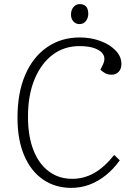

<svg xmlns="http://www.w3.org/2000/svg" viewBox="-20 -899 646 933"><path d="M481 -587Q493 -613 482.5 -632.5Q472 -652 442.5 -663.5Q413 -675 366 -675Q292 -675 236 -633Q180 -591 148 -514Q116 -437 116 -332Q116 -237 142.5 -169.5Q169 -102 217.5 -66Q266 -30 331 -30Q387 -30 436.5 -57.5Q486 -85 535 -146L562 -120Q533 -79 495.5 -48.5Q458 -18 415.5 -2Q373 14 326 14Q249 14 190 -26Q131 -66 98 -142.5Q65 -219 65 -327Q65 -448 102.5 -535Q140 -622 208.5 -669.5Q277 -717 368 -717Q420 -717 466 -700.5Q512 -684 541 -654.5Q570 -625 570 -588Q570 -564 556.5 -550Q543 -536 523 -536Q505 -536 492.5 -542.5Q480 -549 468 -560ZM325 -828Q325 -850 337 -864.5Q349 -879 367 -879Q381 -879 390.5 -873.5Q400 -868 404.5 -857.5Q409 -847 409 -832Q409 -813 398 -797.5Q387 -782 366 -782Q348 -782 336.5 -795Q325 -808 325 -828Z"/></svg>

Font: Literata 18pt ExtraLight
Style: Italic
Weight: 250
Italic angle: -2°
Designer: Latin by Veronika Burian and Jose Scaglione. Greek by Irene Vlachou. Cyrillic by Vera Evstafieva
Foundry: TypeTogether
Version: Version 3.103;gftools[0.9.29]